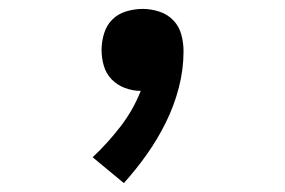

<svg xmlns="http://www.w3.org/2000/svg" viewBox="-20 -196 640 431"><path d="M258 215 188 157Q222 125 250.5 88Q279 51 296 8Q278 8 260.5 1.5Q243 -5 230.5 -18Q218 -31 213 -48.5Q208 -66 208 -84Q208 -102 213.5 -120.5Q219 -139 232 -152Q245 -165 263.5 -170.5Q282 -176 300 -176Q319 -176 337.5 -170Q356 -164 369 -150.5Q382 -137 387 -118.5Q392 -100 392 -81Q392 -40 381.5 0.5Q371 41 352.5 78.5Q334 116 310 150Q286 184 258 215Z"/></svg>

Font: Iosevka Custom SmBdEx
Style: Regular
Weight: 600
Width: 7
Monospace: yes
Designer: Belleve Invis
Foundry: Belleve Invis
Version: Version 11.2.4; ttfautohint (v1.8.4)